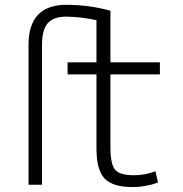

<svg xmlns="http://www.w3.org/2000/svg" viewBox="-20 -761 754 792"><path d="M435.5 -454.1V-155.3Q435.5 -83 455.1 -60.5Q474.6 -38.1 532.2 -38.1Q579.1 -38.1 621.1 -54.7L631.8 -7.8Q579.1 10.7 527.3 10.7Q445.3 10.7 411.6 -24.4Q377.9 -59.6 377.9 -149.4V-454.1H258.8V-503.9H377.9V-677.7Q315.4 -691.4 254.9 -692.4Q200.2 -692.4 176.8 -665Q153.3 -637.7 153.3 -576.2V1H97.7V-576.2Q97.7 -741.2 253.9 -741.2Q346.7 -741.2 435.5 -716.8V-503.9H639.6V-454.1Z"/></svg>

Font: Gen Shin Gothic Light
Style: Regular
Weight: 200
Designer: [Source Han Sans]
Ryoko NISHIZUKA  (kana & ideographs); Paul D. Hunt (Latin, Greek & Cyrillic); Wenlong ZHANG  (bopomofo
Version: Version 1.002.20150607